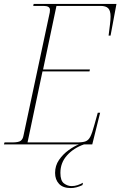

<svg xmlns="http://www.w3.org/2000/svg" viewBox="-31 -734 612 976"><path d="M-11 0 -8 -10H30Q64 -10 74.5 -18.5Q85 -27 88 -43L222 -671Q223 -678 223 -684Q223 -704 190 -704H138L140 -714H561L531 -553H521Q525 -585 528 -609Q531 -633 531 -650Q531 -680 519 -692Q507 -704 480 -704H256L188 -381H426L424 -371H185L109 -10H360Q389 -10 404 -15.5Q419 -21 428.5 -40Q438 -59 449 -100L466 -161H478L438 0ZM329 222Q289 222 269 200.5Q249 179 249 145Q249 108 269 79Q289 50 317.5 29.5Q346 9 370 0H396Q344 18 310 55.5Q276 93 276 145Q276 185 294.5 198.5Q313 212 333 212Q349 212 363.5 207Q378 202 391 195L388 207Q356 222 329 222Z"/></svg>

Font: Noto Serif Display SemiCondensed Thin
Style: Italic
Weight: 100
Width: 4
Italic angle: -12°
Designer: Monotype Design Team
Foundry: Monotype Imaging Inc.
Version: Version 2.009